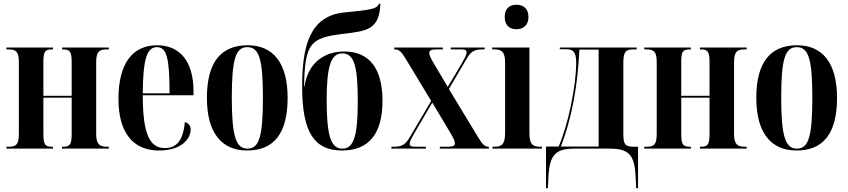

<svg xmlns="http://www.w3.org/2000/svg" viewBox="-20 -788 4496 1018"><path d="M14 0H261V-10H256C220 -10 210 -20 210 -78V-270H360V-78C360 -21 350 -10 314 -10H309V0H557V-10H547C507 -10 490 -24 490 -78V-458C490 -515 507 -526 546 -526H557V-536H309V-526H314C350 -526 360 -515 360 -459V-280H210V-458C210 -515 218 -526 255 -526H261V-536H14V-526H25C64 -526 80 -515 80 -459V-78C80 -20 65 -10 25 -10H14Z M823 10C942 10 991 -52 991 -102C991 -122 978 -136 960 -141C951 -37 912 -3 854 -3C774 -3 737 -76 737 -283H1006V-304C1006 -461 935 -548 813 -548C683 -548 608 -452 608 -264C608 -91 680 10 823 10ZM879 -293H737C738 -480 761 -538 812 -538C864 -538 879 -479 879 -293Z M1290 10C1432 10 1505 -80 1505 -269C1505 -456 1427 -548 1293 -548C1150 -548 1077 -456 1077 -269C1077 -81 1157 10 1290 10ZM1292 0C1232 0 1209 -63 1209 -269C1209 -476 1230 -538 1291 -538C1354 -538 1374 -476 1374 -269C1374 -63 1354 0 1292 0Z M1794 10C1938 10 2008 -82 2008 -253C2008 -428 1936 -515 1805 -515C1710 -515 1615 -465 1594 -329H1592C1597 -560 1624 -588 1804 -609C1927 -624 1991 -631 1997 -768H1988C1982 -741 1943 -735 1805 -722C1619 -703 1582 -538 1582 -328C1582 -85 1647 10 1794 10ZM1795 0C1735 0 1712 -67 1712 -256C1712 -438 1735 -505 1795 -505C1857 -505 1877 -439 1877 -254C1877 -67 1856 0 1795 0Z M2055 0H2238V-10H2180C2160 -10 2152 -14 2152 -26C2152 -36 2160 -53 2176 -80L2272 -244L2367 -85C2383 -58 2392 -40 2392 -29C2392 -15 2382 -10 2353 -10H2312V0H2572V-10H2571C2552 -10 2540 -19 2517 -57L2360 -316L2454 -476C2477 -516 2496 -526 2538 -526H2550V-536H2370V-526H2424C2446 -526 2454 -522 2454 -510C2454 -499 2445 -482 2430 -455L2354 -327L2280 -452C2264 -478 2256 -496 2256 -507C2256 -520 2265 -526 2294 -526H2328V-536H2070V-526H2072C2095 -526 2107 -516 2130 -478L2266 -253L2153 -61C2129 -20 2110 -10 2068 -10H2055Z M2718 -633C2753 -633 2782 -653 2782 -698C2782 -744 2753 -763 2718 -763C2683 -763 2656 -744 2656 -698C2656 -653 2683 -633 2718 -633ZM2591 0H2853V-10H2843C2805 -10 2787 -23 2787 -82V-536H2590V-526H2603C2640 -526 2658 -513 2658 -456V-84C2658 -24 2641 -10 2602 -10H2591Z M2875 210H2885L2888 146C2895 32 2926 0 3027 0H3212C3315 0 3345 34 3350 149L3353 210H3363V-10H3339C3292 -10 3285 -25 3285 -81V-452C3285 -511 3296 -526 3336 -526H3356V-536H2948V-527H2980C3019 -527 3035 -514 3035 -454C3035 -394 3024 -311 3007 -229C2991 -151 2968 -72 2942 -11H2875ZM2954 -11C3011 -159 3043 -331 3052 -525H3154V-11Z M3396 0H3643V-10H3638C3602 -10 3592 -20 3592 -78V-270H3742V-78C3742 -21 3732 -10 3696 -10H3691V0H3939V-10H3929C3889 -10 3872 -24 3872 -78V-458C3872 -515 3889 -526 3928 -526H3939V-536H3691V-526H3696C3732 -526 3742 -515 3742 -459V-280H3592V-458C3592 -515 3600 -526 3637 -526H3643V-536H3396V-526H3407C3446 -526 3462 -515 3462 -459V-78C3462 -20 3447 -10 3407 -10H3396Z M4203 10C4345 10 4418 -80 4418 -269C4418 -456 4340 -548 4206 -548C4063 -548 3990 -456 3990 -269C3990 -81 4070 10 4203 10ZM4205 0C4145 0 4122 -63 4122 -269C4122 -476 4143 -538 4204 -538C4267 -538 4287 -476 4287 -269C4287 -63 4267 0 4205 0Z"/></svg>

Font: Noto Serif Display ExtraCondensed
Style: Bold
Weight: 700
Width: 2
Designer: Monotype Design Team
Foundry: Monotype Imaging Inc.
Version: Version 2.009